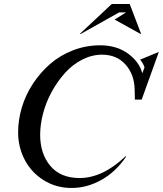

<svg xmlns="http://www.w3.org/2000/svg" viewBox="-20 -935 816 962"><path d="M338.9 6.8Q260.7 6.8 198.7 -32.2Q136.7 -71.3 103.8 -134.5Q70.8 -197.8 70.8 -272Q70.8 -335 89.8 -397.9Q108.9 -460.9 145.5 -516.4Q182.1 -571.8 231.4 -614.7Q280.8 -657.7 345.7 -682.9Q410.6 -708 481.9 -708Q564.5 -708 621.3 -666.5Q678.2 -625 692.9 -567.9L704.1 -597.2Q698.2 -616.7 682.1 -636.2L775.9 -674.8L689.9 -436H655.8L654.8 -484.9Q653.3 -562 608.9 -611.6Q564.5 -661.1 491.2 -661.1Q440.4 -661.1 391.8 -636.2Q343.3 -611.3 305.9 -569.8Q268.6 -528.3 240 -476.6Q211.4 -424.8 196.3 -368.4Q181.2 -312 181.2 -259.8Q181.2 -164.6 232.2 -103.8Q283.2 -43 378.9 -43Q494.6 -43 609.9 -152.8L611.8 -149.9Q560.5 -74.2 488.3 -33.7Q416 6.8 338.9 6.8ZM384.8 -765.1H379.9L540 -915H629.9L687 -765.1H684.1L554.2 -836.9L611.8 -873H577.1Z"/></svg>

Font: Redaction
Style: Italic
Weight: 400
Designer: Jeremy Mickel / Forest Young
Foundry: MCKL
Version: Version 2.001;hotconv 1.0.113;makeotfexe 2.5.65598 DEVELOPME